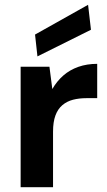

<svg xmlns="http://www.w3.org/2000/svg" viewBox="-20 -780 447 800"><path d="M66 0V-502H186L198 -409Q217 -442 244 -465.5Q271 -489 306.5 -501.5Q342 -514 385 -514V-371H340Q310 -371 284.5 -364.5Q259 -358 240 -342Q221 -326 211 -299Q201 -272 201 -231V0ZM136 -545 126 -636 347 -760 359 -656Z"/></svg>

Font: DM Sans 16pt
Style: Bold
Weight: 700
Version: Version 4.004;gftools[0.9.30]